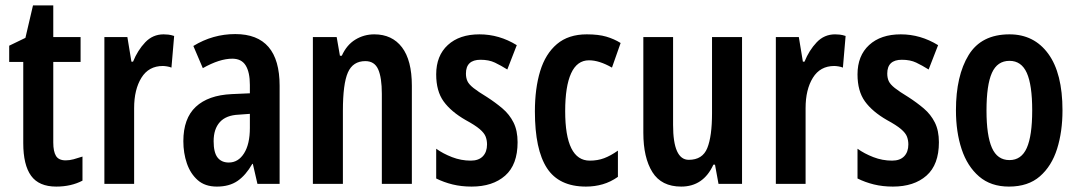

<svg xmlns="http://www.w3.org/2000/svg" viewBox="-20 -680 3987 710"><path d="M223 -87Q237 -87 252 -91Q267 -95 285 -101V-12Q243 10 188 10Q124 10 95 -30Q66 -70 66 -151V-451H14V-511L74 -540L102 -660H177V-543H278V-451H177V-153Q177 -120 187 -103.5Q197 -87 223 -87Z M585 -553Q593 -553 602.5 -552Q612 -551 624 -547L614 -430Q607 -433 597.5 -434.5Q588 -436 582 -436Q530 -436 503 -392.5Q476 -349 476 -280V0H366V-543H451L466 -452H472Q489 -494 517 -523.5Q545 -553 585 -553Z M850 -554Q1014 -554 1014 -363V0H932L915 -74H913Q889 -32 858.5 -11Q828 10 782 10Q738 10 711 -14Q684 -38 671 -76Q658 -114 658 -158Q658 -242 704 -285Q750 -328 837 -332L904 -335V-366Q904 -413 888.5 -438Q873 -463 839 -463Q792 -463 730 -428L695 -510Q767 -554 850 -554ZM863 -256Q816 -254 793 -228.5Q770 -203 770 -158Q770 -116 784.5 -97.5Q799 -79 826 -79Q861 -79 882.5 -113Q904 -147 904 -207V-259Z M1364 -553Q1430 -553 1466.5 -505Q1503 -457 1503 -363V0H1392V-333Q1392 -393 1378.5 -423.5Q1365 -454 1331 -454Q1285 -454 1266.5 -412Q1248 -370 1248 -270V0H1137V-543H1225L1237 -474H1244Q1262 -514 1294 -533.5Q1326 -553 1364 -553Z M1894 -154Q1894 -71 1848 -30.5Q1802 10 1724 10Q1686 10 1653.5 2Q1621 -6 1593 -20V-130Q1618 -112 1651.5 -99Q1685 -86 1721 -86Q1750 -86 1765.5 -102Q1781 -118 1781 -146Q1781 -161 1776 -174.5Q1771 -188 1754 -202.5Q1737 -217 1702 -236Q1648 -267 1620.5 -305Q1593 -343 1593 -405Q1593 -474 1636 -513.5Q1679 -553 1753 -553Q1826 -553 1891 -513L1856 -423Q1832 -438 1810 -448.5Q1788 -459 1757 -459Q1703 -459 1703 -408Q1703 -392 1708.5 -380Q1714 -368 1731 -354.5Q1748 -341 1781 -321Q1812 -301 1838 -279Q1864 -257 1879 -227Q1894 -197 1894 -154Z M2147 10Q2047 10 2002.5 -58.5Q1958 -127 1958 -268Q1958 -353 1977.5 -417Q1997 -481 2039.5 -517Q2082 -553 2150 -553Q2193 -553 2222 -544.5Q2251 -536 2275 -521L2243 -430Q2196 -457 2158 -457Q2114 -457 2092 -409Q2070 -361 2070 -269Q2070 -86 2161 -86Q2190 -86 2214 -95Q2238 -104 2265 -123V-26Q2238 -7 2208.5 1.5Q2179 10 2147 10Z M2724 -543V0H2637L2624 -71H2618Q2581 10 2499 10Q2426 10 2392.5 -43.5Q2359 -97 2359 -189V-543H2469V-218Q2469 -89 2527 -89Q2578 -89 2595.5 -132.5Q2613 -176 2613 -261V-543Z M3068 -553Q3076 -553 3085.5 -552Q3095 -551 3107 -547L3097 -430Q3090 -433 3080.5 -434.5Q3071 -436 3065 -436Q3013 -436 2986 -392.5Q2959 -349 2959 -280V0H2849V-543H2934L2949 -452H2955Q2972 -494 3000 -523.5Q3028 -553 3068 -553Z M3452 -154Q3452 -71 3406 -30.5Q3360 10 3282 10Q3244 10 3211.5 2Q3179 -6 3151 -20V-130Q3176 -112 3209.5 -99Q3243 -86 3279 -86Q3308 -86 3323.5 -102Q3339 -118 3339 -146Q3339 -161 3334 -174.5Q3329 -188 3312 -202.5Q3295 -217 3260 -236Q3206 -267 3178.5 -305Q3151 -343 3151 -405Q3151 -474 3194 -513.5Q3237 -553 3311 -553Q3384 -553 3449 -513L3414 -423Q3390 -438 3368 -448.5Q3346 -459 3315 -459Q3261 -459 3261 -408Q3261 -392 3266.5 -380Q3272 -368 3289 -354.5Q3306 -341 3339 -321Q3370 -301 3396 -279Q3422 -257 3437 -227Q3452 -197 3452 -154Z M3909 -272Q3909 -193 3889 -129.5Q3869 -66 3825.5 -28Q3782 10 3711 10Q3644 10 3600.5 -27.5Q3557 -65 3536 -128.5Q3515 -192 3515 -272Q3515 -400 3562 -476.5Q3609 -553 3713 -553Q3804 -553 3856.5 -481Q3909 -409 3909 -272ZM3628 -271Q3628 -179 3648 -133.5Q3668 -88 3713 -88Q3757 -88 3777 -133Q3797 -178 3797 -272Q3797 -366 3777 -410.5Q3757 -455 3713 -455Q3668 -455 3648 -410.5Q3628 -366 3628 -271Z"/></svg>

Font: Noto Sans Sinhala ExtraCondensed SemiBold
Style: Regular
Weight: 600
Width: 2
Designer: Jelle Bosma - Monotype Design Team
Foundry: Monotype Imaging Inc.
Version: Version 2.006; ttfautohint (v1.8.4.7-5d5b)